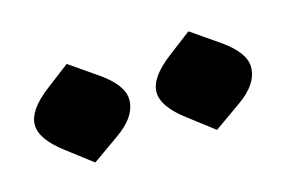

<svg xmlns="http://www.w3.org/2000/svg" viewBox="-39 -815 443 296"><g transform="rotate(-15 183.0 -667.0)"><path d="M278.3 -587.4 237.3 -618.7Q203.1 -644.5 203.1 -667.5Q203.1 -690.9 237.8 -717.3L274.9 -745.6L318.8 -715.3Q354 -690.9 354 -667.5Q354 -640.1 319.8 -616.7ZM84 -587.4 43 -618.7Q8.8 -644.5 8.8 -667.5Q8.8 -690.9 43.5 -717.3L80.6 -745.6L124.5 -715.3Q159.7 -690.9 159.7 -667.5Q159.7 -640.1 125.5 -616.7Z"/></g></svg>

Font: ALMAS
Style: Bold
Weight: 700
Designer: ALMAS Font/ by Husham Jawad Kadhim, derived from the Bainsely font by/ Paul James MIller
Foundry: High-Logic / Made with FontCreator
Version: Version 1.411;September 19, 2021;FontCreator 14.0.0.2814 32-